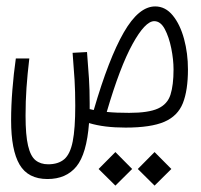

<svg xmlns="http://www.w3.org/2000/svg" viewBox="-20 -394 626 598"><path d="M371.1 3.4Q337.9 3.4 309.8 0Q281.7 -3.4 257.3 -10.7Q250 85.4 218 124.5Q186 163.6 127.9 163.6Q67.4 163.6 41 118.7Q14.6 73.7 14.6 -19Q14.6 -65.4 18.6 -114.7Q22.5 -164.1 29.3 -211.9H71.3Q65.4 -162.1 62.5 -120.4Q59.6 -78.6 59.6 -33.7Q59.6 26.9 67.4 59.8Q75.2 92.8 90.8 105.2Q106.4 117.7 129.9 117.7Q161.6 117.7 180.2 101.8Q198.7 85.9 206.5 46.4Q214.4 6.8 214.4 -64.9Q214.4 -109.4 212.2 -145.8Q210 -182.1 206.1 -229.5L251 -231.9Q254.9 -183.1 257.1 -149.2Q259.3 -115.2 259.3 -71.8Q259.3 -62.5 259.3 -54.2Q265.1 -52.7 272 -51.3Q318.8 -211.9 365.5 -293Q412.1 -374 463.4 -374Q495.1 -374 518.1 -345.9Q541 -317.9 553.2 -272.9Q565.4 -228 565.4 -177.7Q565.4 -112.8 549.6 -72.8Q533.7 -32.7 491.7 -14.6Q449.7 3.4 371.1 3.4ZM312.5 -45.4Q327.1 -43.9 344.5 -43.2Q361.8 -42.5 382.3 -42.5Q442.4 -42.5 471.9 -55.9Q501.5 -69.3 511 -99.1Q520.5 -128.9 520.5 -177.7Q520.5 -208.5 513.4 -243.7Q506.3 -278.8 493.2 -303.5Q480 -328.1 460.4 -328.1Q432.1 -328.1 392.8 -256.8Q353.5 -185.5 312.5 -45.4ZM339.4 184.1 287.1 132.3 339.4 79.6 391.6 132.3ZM461.4 184.1 409.2 132.3 461.4 79.6 513.7 132.3Z"/></svg>

Font: Cascadia Mono NF ExtraLight
Style: Regular
Weight: 200
Monospace: yes
Designer: Aaron Bell
Foundry: Saja Typeworks
Version: Version 2404.023; ttfautohint (v1.8.4)